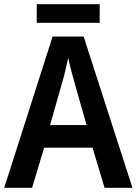

<svg xmlns="http://www.w3.org/2000/svg" viewBox="-20 -889 647 909"><path d="M475 0 418 -190H189L132 0H0L229 -716H376L607 0ZM335 -490Q328 -514 318 -551.5Q308 -589 303 -615Q297 -587 288 -549.5Q279 -512 272 -490L217 -297H390ZM452 -869V-781H154V-869Z"/></svg>

Font: Noto Sans Arabic UI SmCn SmBd
Style: Regular
Weight: 600
Width: 4
Designer: Monotype Design Team, Nadine Chahine and Nizar Qandah
Foundry: Monotype Imaging Inc.
Version: Version 2.010; ttfautohint (v1.8.4.7-5d5b)